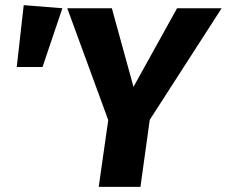

<svg xmlns="http://www.w3.org/2000/svg" viewBox="-20 -725 880 745"><path d="M72 -705 45 -465H145L222 -693ZM840 -693H667L498 -388L414 -693H241L400 -259L363 0H525L561 -260Z"/></svg>

Font: Fira Sans
Style: Bold Italic
Weight: 700
Italic angle: -8°
Designer: bBox Type GmbH & Carrois Corporate GbR & Edenspiekermann AG
Foundry: bBox Type GmbH & Carrois Corporate GbR & Edenspiekermann AG
Version: Version 4.301;PS 004.301;hotconv 1.0.88;makeotf.lib2.5.64775